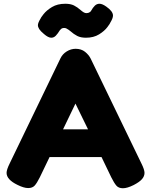

<svg xmlns="http://www.w3.org/2000/svg" viewBox="-20 -993 805 1023"><path d="M582 -910Q582 -896 568 -873Q568 -870 552.5 -849Q537 -828 508 -810Q479 -792 438 -792Q410 -792 391.5 -801.5Q373 -811 355 -827Q353 -829 346 -834Q339 -839 333.5 -841.5Q328 -844 323 -844Q310 -844 305 -838Q300 -832 299 -832Q288 -814 277.5 -803Q267 -792 253 -792Q237 -792 214 -812Q196 -827 189 -838Q182 -849 182 -859Q182 -871 196 -894Q196 -897 212 -917.5Q228 -938 257 -955.5Q286 -973 328 -973Q356 -973 374 -964Q392 -955 410 -939Q418 -932 425.5 -927.5Q433 -923 440 -923Q451 -923 458 -928Q465 -933 465 -935Q475 -953 485.5 -963Q496 -973 510 -973Q525 -973 546 -958Q582 -933 582 -910ZM750 -72Q750 -54 736.5 -38.5Q723 -23 692 -7Q658 10 635 10Q612 10 600 -4Q588 -18 573 -48L521 -156H244L192 -48Q177 -18 165 -4.5Q153 9 130 9Q107 9 73 -8Q15 -36 15 -72Q15 -89 32 -123L302 -682Q313 -705 335.5 -719Q358 -733 383 -733Q413 -733 433 -717Q453 -701 463 -681L733 -123Q750 -89 750 -72ZM449 -304 382 -441 316 -304Z"/></svg>

Font: Fredoka One
Style: Regular
Weight: 400
Designer: Milena B. Brandão, Ben Nathan
Version: Version 2.000; ttfautohint (v1.5.33-1714) -l 8 -r 50 -G 200 